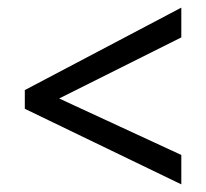

<svg xmlns="http://www.w3.org/2000/svg" viewBox="-20 -574 540 503"><path d="M45 -289 455 -91V-168L135 -316L455 -476V-554L45 -338Z"/></svg>

Font: Noto Sans Devanagari UI SemiCondensed
Style: Regular
Weight: 400
Width: 4
Designer: Jelle Bosma - Monotype Design Team
Foundry: Monotype Imaging Inc.
Version: Version 2.003